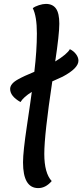

<svg xmlns="http://www.w3.org/2000/svg" viewBox="-20 -957 422 984"><path d="M32 -501Q32 -528 72 -550Q102 -567 156 -589Q169 -698 169 -785.5Q169 -873 148 -915Q159 -924 179.5 -930.5Q200 -937 215 -937Q250 -937 267 -913Q284 -889 284 -835.5Q284 -782 263 -642Q325 -680 338 -705Q357 -696 369.5 -679.5Q382 -663 382 -646Q382 -607 301 -564Q299 -563 248 -540Q207 -267 207 -168.5Q207 -70 245 -29Q214 7 176 7Q98 7 98 -125Q98 -179 118 -312.5Q138 -446 143 -486Q101 -460 85 -434Q32 -464 32 -501Z"/></svg>

Font: Paprika
Style: Regular
Weight: 400
Designer: Eduardo Rodriguez Tunni
Foundry: Eduardo Rodriguez Tunni
Version: Version 1.001